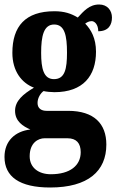

<svg xmlns="http://www.w3.org/2000/svg" viewBox="-27 -599 518 854"><path d="M196 235C365 235 446 162 446 44C446 -49 391 -106 276 -106H180C158 -106 140 -116 140 -141C140 -165 155 -186 167 -194C177 -191 203 -189 215 -189C343 -189 400 -262 400 -369C400 -429 378 -467 352 -494C359 -499 368 -505 381 -505C393 -505 410 -491 410 -460C456 -460 471 -489 471 -521C471 -552 451 -579 414 -579C370 -579 345 -549 319 -521C289 -539 259 -549 215 -549C86 -549 28 -482 28 -364C28 -283 69 -230 124 -209C75 -180 40 -150 40 -106C40 -59 76 -37 108 -23C39 -15 -7 29 -7 99C-7 187 60 235 196 235ZM213 -247C167 -247 156 -294 156 -364C156 -438 167 -490 214 -490C261 -490 271 -440 271 -365C271 -293 262 -247 213 -247ZM199 176C146 176 105 148 105 96C105 35 144 16 171 16H273C313 16 332 38 332 78C332 137 285 176 199 176Z"/></svg>

Font: Noto Serif Bengali ExtraCondensed ExtraBold
Style: Regular
Weight: 800
Width: 2
Designer: Juan Bruce, Universal Thirst, Indian Type Foundry and the Monotype Design Team.
Foundry: Monotype Imaging Inc.
Version: Version 2.003